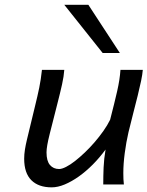

<svg xmlns="http://www.w3.org/2000/svg" viewBox="-20 -786 628 818"><path d="M419.9 0Q419.9 -36.1 421.4 -72.5Q422.9 -108.9 429.7 -148.9Q404.8 -114.7 375.5 -85.2Q346.2 -55.7 315.9 -34.2Q285.6 -12.7 255.9 -0.2Q226.1 12.2 200.2 12.2Q144 12.2 113.5 -18.3Q83 -48.8 83 -109.9Q83 -128.4 86.2 -148.7Q89.4 -168.9 95.2 -192.9L129.4 -334.5Q134.8 -356.9 139.2 -375.7Q143.6 -394.5 147.2 -412.4Q150.9 -430.2 153.6 -448.5Q156.2 -466.8 158.7 -488.3H253.9Q252 -460.9 244.4 -426.5Q236.8 -392.1 224.1 -342.8Q205.1 -268.6 191.7 -215.1Q178.2 -161.6 178.2 -136.7Q178.2 -100.1 192.9 -83Q207.5 -65.9 231.9 -65.9Q243.7 -65.9 261.5 -75Q279.3 -84 299.6 -99.9Q319.8 -115.7 341.6 -136.5Q363.3 -157.2 383.3 -180.4Q403.3 -203.6 420.7 -228.3Q438 -252.9 449.2 -275.9Q458.5 -313 466.1 -342.8Q473.6 -372.6 479.2 -397.7Q484.9 -422.9 488.3 -444.8Q491.7 -466.8 493.2 -488.3H588.4Q586.9 -469.2 581.1 -441.2Q575.2 -413.1 566.7 -378.7Q558.1 -344.2 547.9 -304.7Q537.6 -265.1 527.3 -222.2Q517.6 -180.2 511.5 -134Q505.4 -87.9 505.4 -48.8Q505.4 -34.7 505.9 -22.7Q506.3 -10.7 507.8 0ZM356.4 -765.6 490.7 -560.1H417.5L253.9 -765.6Z"/></svg>

Font: Andika New Basic
Style: Italic
Weight: 400
Italic angle: -14°
Designer: Victor Gaultney, Annie Olsen, Julie Remington, Don Collingsworth, Eric Hays
Foundry: SIL International
Version: Version 5.500